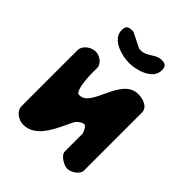

<svg xmlns="http://www.w3.org/2000/svg" viewBox="-203 -849 972 972"><g transform="rotate(45 283.5 -363.0)"><path d="M123 -521C92 -521 53 -495 53 -460V-60C53 -23 94 1 125 1C224 1 264 -125 300 -193C308 -205 328 -218 340 -220C357 -223 370 -180 370 -180V-53C370 -25 418 1 440 1C465 1 507 -23 507 -53V-467C507 -508 460 -521 428 -521C307 -521 307 -306 223 -306C214 -306 212 -305 207 -313C183 -349 187 -453 187 -473C180 -502 150 -521 123 -521ZM139 -690C139 -624 231 -599 283 -599C335 -599 427 -624 427 -690C427 -718 417 -727 389 -727C348 -727 323 -686 282 -686C278 -686 267 -686 267 -687L187 -727H175C148 -727 139 -716 139 -690Z"/></g></svg>

Font: Asimov Print
Style: Regular
Weight: 500
Designer: Google
Version: Version 2.000980: 2014